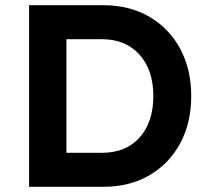

<svg xmlns="http://www.w3.org/2000/svg" viewBox="-20 -720 802 740"><path d="M92 0V-700H377Q479 -700 555.5 -655.5Q632 -611 674.5 -532Q717 -453 717 -350Q717 -246 674.5 -167.5Q632 -89 556 -44.5Q480 0 377 0ZM372 -569H236V-131H372Q465 -131 518 -190Q571 -249 571 -350Q571 -450 517.5 -509.5Q464 -569 372 -569Z"/></svg>

Font: Lexend SemiBold
Style: Regular
Weight: 600
Designer: Bonnie Shaver-Troup, Thomas Jockin
Foundry: Lexend
Version: Version 1.005; ttfautohint (v1.8.3)